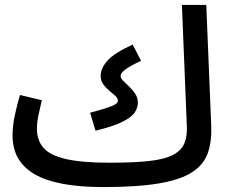

<svg xmlns="http://www.w3.org/2000/svg" viewBox="-20 -739 936 780"><path d="M400 21Q211 21 121 -31Q31 -83 31 -188Q31 -228 40.5 -272Q50 -316 61 -353L150 -332Q144 -307 137 -274.5Q130 -242 130 -217Q130 -169 156.5 -138.5Q183 -108 247.5 -93Q312 -78 426 -78Q524 -78 586.5 -85Q649 -92 682.5 -109.5Q716 -127 728.5 -155.5Q741 -184 739 -227L719 -719H818L838 -231Q841 -167 825 -119.5Q809 -72 763 -41Q717 -10 629 5.5Q541 21 400 21ZM368 -208 346 -281Q406 -297 432.5 -307.5Q459 -318 459 -329Q459 -340 448.5 -349.5Q438 -359 424 -370.5Q410 -382 399.5 -396.5Q389 -411 389 -431Q389 -461 416 -492Q443 -523 519 -558L553 -492Q508 -471 489 -456.5Q470 -442 470 -430Q470 -421 480.5 -410.5Q491 -400 505 -387Q519 -374 529.5 -358Q540 -342 540 -322Q540 -302 528 -283Q516 -264 479 -245Q442 -226 368 -208Z"/></svg>

Font: Noto Sans Arabic Med
Style: Regular
Weight: 500
Designer: Monotype Design Team, Nadine Chahine, Nizar Qandah and Khaled Hosny
Foundry: Monotype Imaging Inc.
Version: Version 2.012; ttfautohint (v1.8.4.7-5d5b)